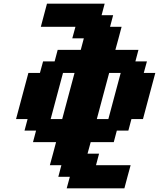

<svg xmlns="http://www.w3.org/2000/svg" viewBox="-20 -895 861 1040"><path d="M341.3 125H653.8Q659.2 104 670.4 62.5Q681.6 21 687.5 0H500L516.6 -62.5H454.1L471.2 -125H596.2L612.8 -187.5H675.3L691.9 -250H754.4Q765.6 -292 787.8 -375.2Q810.1 -458.5 821.3 -500H758.8L775.9 -562.5H713.4L730 -625H605Q610.8 -645.5 622.1 -687.5Q633.3 -729.5 638.7 -750H576.2L592.8 -812.5H530.3L546.9 -875H234.4Q229 -854 217.8 -812.5Q206.5 -771 201.2 -750H388.7L371.6 -687.5H434.1L417.5 -625H292.5L275.9 -562.5H213.4L196.3 -500H133.8Q122.6 -458 100.3 -375Q78.1 -292 66.9 -250H129.4L112.8 -187.5H175.3L158.7 -125H283.7Q278.3 -104 267.1 -62.5Q255.9 -21 250 0H312.5L295.9 62.5H358.4ZM566.9 -250H504.4Q515.6 -292 537.8 -375Q560.1 -458 571.3 -500H633.8Q622.6 -458 600.3 -375Q578.1 -292 566.9 -250ZM316.9 -250H254.4Q265.6 -292 287.8 -375Q310.1 -458 321.3 -500H383.8Q372.6 -458 350.3 -375Q328.1 -292 316.9 -250Z"/></svg>

Font: Faithful 32x
Style: SemiboldOblique
Weight: 400
Foundry: Faithful Resource Pack
Version: Version 1.0; January 27, 2023